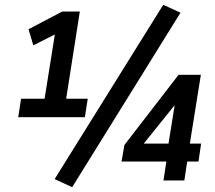

<svg xmlns="http://www.w3.org/2000/svg" viewBox="-20 -753 898 801"><path d="M56 -264 68 -341H166L211 -623L240 -625L119 -564L99 -631L240 -705H313L256 -341H346L334 -264ZM281 28 208 -6 661 -733 733 -700ZM662 0 674 -79H487L499 -148L725 -441H818L772 -154H819L808 -79H761L749 0ZM683 -154 714 -347H735L562 -132L566 -154Z"/></svg>

Font: Nunito Sans 10pt Condensed
Style: Bold Italic
Weight: 700
Width: 3
Italic angle: -9°
Designer: Vernon Adams
Foundry: Vernon Adams
Version: Version 3.101;gftools[0.9.27]